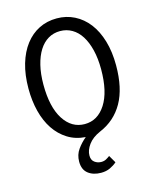

<svg xmlns="http://www.w3.org/2000/svg" viewBox="-130 -755 860 1067"><g transform="rotate(-15 300.0 -221.5)"><path d="M318 225Q273 225 244 202.5Q215 180 215 134Q215 94 236.5 64Q258 34 286 11Q228 7 183.5 -21Q139 -49 109 -94Q79 -139 63.5 -199.5Q48 -260 48 -331Q48 -410 66.5 -472.5Q85 -535 118.5 -578.5Q152 -622 198 -645Q244 -668 300 -668Q355 -668 401.5 -644.5Q448 -621 481.5 -577.5Q515 -534 533.5 -471.5Q552 -409 552 -331Q552 -199 505.5 -117Q459 -35 371 2Q325 22 302 53.5Q279 85 279 116Q279 142 296 154.5Q313 167 334 167Q350 167 362 160.5Q374 154 384 146L409 189Q392 204 369.5 214.5Q347 225 318 225ZM300 -60Q375 -60 420.5 -131Q466 -202 466 -331Q466 -393 454 -442Q442 -491 420.5 -525Q399 -559 368 -577Q337 -595 300 -595Q262 -595 231.5 -577Q201 -559 179.5 -525Q158 -491 146 -442Q134 -393 134 -331Q134 -202 179.5 -131Q225 -60 300 -60Z"/></g></svg>

Font: Source Code Pro
Style: Regular
Weight: 400
Monospace: yes
Designer: Paul D. Hunt, Teo Tuominen
Foundry: Adobe Systems Incorporated
Version: Version 2.030;PS 1.000;hotconv 16.6.51;makeotf.lib2.5.65220